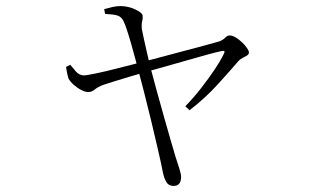

<svg xmlns="http://www.w3.org/2000/svg" viewBox="-20 -561 1040 634"><path d="M327 -515 324 -531Q338 -535 352 -538Q366 -541 378 -541Q390 -541 403 -538Q416 -535 426.5 -530Q437 -525 444 -519.5Q451 -514 451 -509Q452 -499 449.5 -491Q447 -483 448 -467Q450 -457 454.5 -435.5Q459 -414 465 -388.5Q471 -363 476 -341Q486 -303 498 -259.5Q510 -216 522 -173.5Q534 -131 544 -96.5Q554 -62 560 -42Q566 -24 572 -5Q578 14 578 23Q578 53 553 53Q537 53 529.5 40.5Q522 28 518 9Q512 -22 501.5 -67.5Q491 -113 479 -163Q467 -213 455.5 -257.5Q444 -302 436 -332Q433 -344 427 -366Q421 -388 414 -413Q407 -438 400 -459.5Q393 -481 388 -491Q381 -506 367 -510Q353 -514 327 -515ZM212 -347Q220 -337 230.5 -325Q241 -313 256 -312Q265 -312 296.5 -318.5Q328 -325 370.5 -336Q413 -347 453 -357Q477 -363 513.5 -373Q550 -383 588.5 -393Q627 -403 658 -411.5Q689 -420 703 -424Q715 -428 723 -436Q731 -444 738 -444Q747 -444 758 -437.5Q769 -431 779 -421.5Q789 -412 795.5 -402.5Q802 -393 802 -388Q802 -382 796 -378Q790 -374 781.5 -370Q773 -366 767 -359Q743 -331 701 -284.5Q659 -238 606 -197L592 -210Q620 -239 644.5 -270.5Q669 -302 688.5 -331Q708 -360 718 -381Q723 -390 720.5 -392Q718 -394 710 -392Q695 -389 664 -380.5Q633 -372 595 -361Q557 -350 521 -340Q485 -330 460 -323Q436 -316 407 -307.5Q378 -299 354.5 -291.5Q331 -284 322 -281Q303 -274 293 -265.5Q283 -257 271 -257Q262 -257 249 -263.5Q236 -270 224 -280.5Q212 -291 206 -302Q204 -308 202 -317.5Q200 -327 198 -340Z"/></svg>

Font: Noto Serif SC
Style: Regular
Weight: 200
Designer: Ryoko NISHIZUKA 西塚涼子 (kana & ideographs); Frank Grießhammer (Latin, Greek & Cyrillic); Wenlong ZHANG 张文龙 (bopomofo); San
Foundry: Adobe
Version: Version 2.001;hotconv 1.1.0;makeotfexe 2.6.0